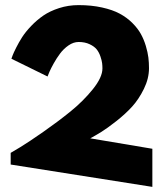

<svg xmlns="http://www.w3.org/2000/svg" viewBox="-20 -732 644 755"><path d="M22 -85V-130.9Q27.8 -133.8 60.5 -153.8Q93.3 -173.8 149.4 -212.9Q205.6 -252 256.6 -293.2Q307.6 -334.5 345.2 -381.3Q382.8 -428.2 382.8 -462.9Q382.8 -473.1 381.6 -483.4Q380.4 -493.7 375 -509.8Q369.6 -525.9 360.4 -537.6Q351.1 -549.3 332.5 -558.1Q314 -566.9 289.1 -566.9Q269 -566.9 249.5 -553.5Q230 -540 216.1 -521.2Q202.1 -502.4 191.2 -482.7Q180.2 -462.9 174.6 -450Q168.9 -437 168.9 -436L167 -431.2L24.9 -501Q25.9 -503.9 29.5 -513.9Q33.2 -523.9 43.5 -544.4Q53.7 -564.9 67.1 -585.9Q80.6 -606.9 102.8 -630.1Q125 -653.3 150.6 -670.9Q176.3 -688.5 212.6 -700.2Q249 -711.9 289.1 -711.9Q339.4 -711.9 381.1 -702.6Q422.9 -693.4 450.9 -678.2Q479 -663.1 500.5 -641.6Q522 -620.1 533.9 -598.4Q545.9 -576.7 553.5 -551.3Q561 -525.9 563.5 -505.6Q565.9 -485.4 565.9 -463.9Q565.9 -423.3 545.9 -382.6Q525.9 -341.8 499.5 -312.7Q473.1 -283.7 437 -255.4Q400.9 -227.1 378.7 -213.4Q356.4 -199.7 335 -188L579.1 -147V2.9Z"/></svg>

Font: Hussar Preview
Style: Bold
Weight: 700
Foundry: Cannot Into Space Fonts, PlusOne Fonts
Version: Version 2.29RC2 "Millennial"